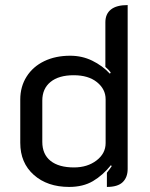

<svg xmlns="http://www.w3.org/2000/svg" viewBox="-20 -729 594 758"><path d="M60 -165V-336Q60 -387 85 -426.5Q110 -466 154.5 -487.5Q199 -509 257 -509Q304 -509 344 -489.5Q384 -470 414 -438L417 -443Q410 -453 396 -465V-641Q396 -674 418 -691.5Q440 -709 484 -709V-62Q484 -29 464.5 -10Q445 9 402 9V-47Q416 -65 421 -73L418 -77Q386 -37 347 -14Q308 9 253 9Q167 9 113.5 -38.5Q60 -86 60 -165ZM397 -164V-337Q397 -377 363 -404.5Q329 -432 271 -432Q212 -432 179.5 -405.5Q147 -379 147 -332V-169Q147 -120 179.5 -94Q212 -68 272 -68Q325 -68 361 -95.5Q397 -123 397 -164Z"/></svg>

Font: K2D
Style: Regular
Weight: 400
Version: Version 1.000; ttfautohint (v1.6)